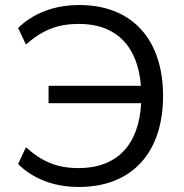

<svg xmlns="http://www.w3.org/2000/svg" viewBox="-20 -734 730 763"><path d="M293 9C507 9 628 -130 628 -353C628 -575 507 -714 295 -714C195 -714 112 -681 52 -623L83 -557C149 -615 209 -639 294 -639C444 -639 528 -548 540 -393H173V-324H541C532 -159 446 -66 292 -66C208 -66 147 -91 83 -149L52 -82C111 -24 193 9 293 9Z"/></svg>

Font: Poppy and Pepper
Style: Regular
Weight: 400
Designer: Thy Ha
Foundry: Thy Ha
Version: Version 0.001;Glyphs 3.2 (3227)